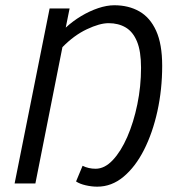

<svg xmlns="http://www.w3.org/2000/svg" viewBox="-20 -688 652 720"><path d="M344.7 12Q323.8 12 301.6 6.9Q279.5 1.9 265.2 -7.5L289.7 -66.3Q300.7 -60.7 313 -58Q325.2 -55.2 338.6 -55.2Q372.4 -55.2 402.9 -87.6Q433.4 -119.9 457.3 -174.6Q481.2 -229.4 495 -296.7Q508.9 -364.1 508.9 -433.8Q508.9 -496 493.7 -532.5Q478.6 -568.9 451.3 -585Q424.1 -601.1 387.2 -601.1Q353.9 -601.1 305.7 -578.3Q257.4 -555.5 214.1 -511.1L112.7 0H34.8L166.1 -656.3H241L226.5 -584.4Q252.8 -608.7 284.4 -627.7Q316 -646.6 348.3 -657.5Q380.7 -668.3 408.7 -668.3Q462.1 -668.3 502.4 -645.4Q542.8 -622.5 565.5 -572.6Q588.2 -522.7 588.2 -441.3Q588.2 -352.8 570.3 -271.1Q552.3 -189.5 520 -125.9Q487.7 -62.3 443.2 -25.2Q398.8 12 344.7 12Z"/></svg>

Font: Source Sans Variable
Style: Italic
Weight: 200
Italic angle: -11°
Designer: Paul D. Hunt
Foundry: Adobe Systems Incorporated
Version: Version 3.006;hotconv 1.0.111;makeotfexe 2.5.65597